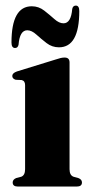

<svg xmlns="http://www.w3.org/2000/svg" viewBox="-20 -684 337 704"><path d="M235 -455V-63.5Q235 -41.5 249.5 -36L267.5 -31Q280.5 -26 280.5 -15Q280.5 0 261.5 0H45.5Q26.5 0 26.5 -15Q26.5 -25.5 39 -31L58 -36Q72 -41.5 72 -63.5V-372Q72 -387.5 59.5 -390.5L37.5 -391.5Q25 -395.5 25 -405.5Q25 -416 42 -422L183 -465.5Q195.5 -469.5 202.2 -471.2Q209 -473 217 -473Q235 -473 235 -455ZM196.3 -510.5Q170.9 -510.5 150.8 -526Q130.7 -541.5 113.4 -557.2Q96.1 -573 79.9 -573Q52.3 -573 48 -520Q45.3 -508 35.3 -508Q22.1 -508 22.1 -528Q22.1 -661 96.5 -661Q121.9 -661 142.1 -645.2Q162.2 -629.5 179.5 -614Q196.8 -598.5 212.9 -598.5Q240.5 -598.5 244.9 -651.5Q247.5 -663.5 258 -663.5Q270.7 -663.5 270.7 -643.5Q270.7 -510.5 196.3 -510.5Z"/></svg>

Font: Fraunces 72pt
Style: Bold
Weight: 700
Version: Version 1.000;[b76b70a41]